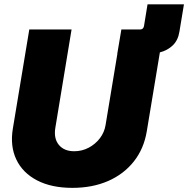

<svg xmlns="http://www.w3.org/2000/svg" viewBox="-20 -865 878 896"><path d="M527.3 -614.3 546.4 -727.5H633.8Q648.9 -727.5 651.9 -743.2L668.5 -844.7H838.4L817.4 -717.8Q811 -676.8 786.1 -653.1Q761.2 -629.4 726.1 -620.6L665 -252.4Q651.4 -170.4 604.2 -111.1Q557.1 -51.8 483.9 -20Q410.6 11.7 317.9 11.7Q220.2 11.7 153.1 -23.2Q85.9 -58.1 56.2 -120.6Q26.4 -183.1 40 -265.1L116.7 -727.5H314L238.3 -269Q230 -218.8 254.6 -189Q279.3 -159.2 326.2 -159.2Q362.8 -159.2 394 -175.8Q425.3 -192.4 446.3 -220Q467.3 -247.6 472.7 -281.7L527.8 -614.3Z"/></svg>

Font: Inter Display Black
Style: Italic
Weight: 900
Italic angle: -9.39999°
Designer: Rasmus Andersson
Foundry: rsms
Version: Version 4.000;git-a52131595